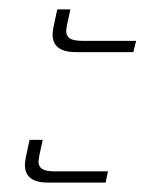

<svg xmlns="http://www.w3.org/2000/svg" viewBox="-20 -454 342 409"><path d="M92 -381Q92 -385 94 -397L102 -434H130L123 -402Q121 -392 121 -388Q121 -377 129 -372Q137 -367 156 -367H270L264 -343H141Q92 -343 92 -381ZM33 -103Q33 -107 35 -119L43 -156H71L64 -124Q62 -112 62 -110Q62 -99 70 -94Q78 -89 96 -89H210L205 -65H82Q33 -65 33 -103Z"/></svg>

Font: Prompt Thin
Style: Italic
Weight: 250
Italic angle: -12°
Designer: Katatrad Team
Foundry: CadsonDemak
Version: Version 1.001